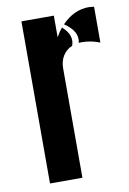

<svg xmlns="http://www.w3.org/2000/svg" viewBox="-76 -682 489 729"><g transform="rotate(-10 169.0 -317.0)"><path d="M214.4 -585.9Q268.1 -549.8 257.3 -506.8Q263.2 -507.3 269 -507.3Q303.7 -507.3 338.4 -493.7V-631.8Q319.8 -633.8 318.4 -633.8Q260.7 -633.8 214.4 -585.9ZM204.6 -575.2Q191.4 -559.1 182.1 -541.5V-625H57.1V0H182.1V-421.9Q182.1 -449.7 195.1 -470.2Q208 -490.7 230.5 -500Q233.9 -508.8 234.4 -517.3Q234.9 -525.9 232.4 -535.4Q230 -544.9 222.9 -555.2Q215.8 -565.4 204.6 -575.2Z"/></g></svg>

Font: Oswald
Style: Stencbab
Weight: 400
Designer: Mathieu Le Lay
Foundry: Mathieu Le Lay
Version: Version 1.000